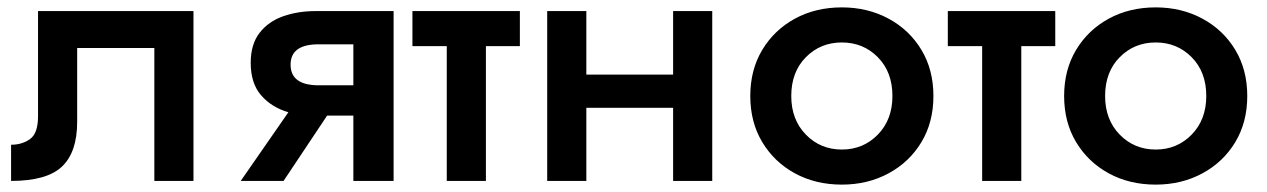

<svg xmlns="http://www.w3.org/2000/svg" viewBox="-20 -490 3432 520"><path d="M504 -460V0H398V-360H189V-160Q189 -78 148 -39Q107 0 10 0V-98Q40 -98 61.5 -113.5Q83 -129 83 -175V-460Z M748 0H632L761 -186Q716 -199 687.5 -231.5Q659 -264 659 -320Q659 -370 683 -401Q707 -432 747 -446Q787 -460 835 -460H1046V0H937V-177H866ZM843 -259H937V-370H843Q767 -370 767 -315Q767 -259 843 -259Z M1097 -460H1388V-365H1296V0H1190V-365H1097Z M1462 -460H1568V-288H1803V-460H1909V0H1803V-198H1568V0H1462Z M2012 -230Q2012 -301 2044.5 -355Q2077 -409 2133 -439.5Q2189 -470 2260 -470Q2330 -470 2386.5 -439.5Q2443 -409 2475.5 -355Q2508 -301 2508 -230Q2508 -159 2475.5 -105Q2443 -51 2386.5 -20.5Q2330 10 2260 10Q2189 10 2133 -20.5Q2077 -51 2044.5 -105Q2012 -159 2012 -230ZM2123 -230Q2123 -166 2162.5 -125.5Q2202 -85 2260 -85Q2318 -85 2357.5 -125.5Q2397 -166 2397 -230Q2397 -295 2357.5 -335Q2318 -375 2260 -375Q2202 -375 2162.5 -335Q2123 -295 2123 -230Z M2547 -460H2838V-365H2746V0H2640V-365H2547Z M2862 -230Q2862 -301 2894.5 -355Q2927 -409 2983 -439.5Q3039 -470 3110 -470Q3180 -470 3236.5 -439.5Q3293 -409 3325.5 -355Q3358 -301 3358 -230Q3358 -159 3325.5 -105Q3293 -51 3236.5 -20.5Q3180 10 3110 10Q3039 10 2983 -20.5Q2927 -51 2894.5 -105Q2862 -159 2862 -230ZM2973 -230Q2973 -166 3012.5 -125.5Q3052 -85 3110 -85Q3168 -85 3207.5 -125.5Q3247 -166 3247 -230Q3247 -295 3207.5 -335Q3168 -375 3110 -375Q3052 -375 3012.5 -335Q2973 -295 2973 -230Z"/></svg>

Font: Jost* Medium
Style: Regular
Weight: 500
Version: Version 3.7